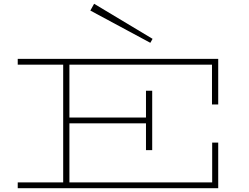

<svg xmlns="http://www.w3.org/2000/svg" viewBox="-20 -998 1322 1018"><path d="M1104 -444V-655H348V-375H754V-517H787V-202H754V-344H348V-31H1105V-242H1137V0H74V-31H315V-655H74V-686H1137V-444ZM479 -978 459 -942 777 -771 789 -792Z"/></svg>

Font: BioRhyme Expanded ExtraLight
Style: Regular
Weight: 275
Width: 7
Designer: Aoife Mooney
Foundry: Aoife Mooney Type
Version: Version 1.000